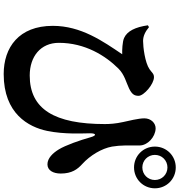

<svg xmlns="http://www.w3.org/2000/svg" viewBox="14 -924 972 1040"><g transform="rotate(90 500.0 -404.0)"><path d="M774 -757C774 -694 824 -644 887 -644C950 -644 1000 -694 1000 -757C1000 -820 950 -870 887 -870C824 -870 774 -820 774 -757ZM819 -757C819 -795 849 -825 887 -825C925 -825 955 -795 955 -757C955 -719 925 -689 887 -689C849 -689 819 -719 819 -757ZM117 -719C127 -651 148 -607 186 -590C206 -581 253 -579 274 -580C203 -475 120 -357 120 -204C120 -20 237 62 381 62C596 62 668 -73 689 -173C709 -270 702 -368 702 -406C702 -440 714 -442 723 -410C740 -349 767 -273 789 -237C809 -204 837 -175 870 -175C903 -175 920 -206 920 -247C920 -307 897 -338 868 -364C822 -406 784 -469 774 -525C766 -572 768 -615 768 -674C768 -717 723 -759 677 -761C647 -762 621 -736 621 -700C621 -668 635 -613 641 -585C650 -545 652 -511 652 -486C652 -214 572 -79 389 -79C286 -79 212 -138 212 -237C212 -379 282 -490 352 -560C385 -593 428 -602 459 -617C492 -633 499 -647 499 -669C499 -697 436 -752 398 -752C379 -752 374 -741 355 -728C319 -703 234 -693 202 -693C174 -693 150 -706 127 -725Z"/></g></svg>

Font: Noto Serif CJK SC Black
Style: Regular
Weight: 900
Designer: Ryoko NISHIZUKA 西塚涼子 (kana & ideographs); Frank Grießhammer (Latin, Greek & Cyrillic); Wenlong ZHANG 张文龙 (bopomofo); San
Foundry: Adobe
Version: Version 2.001;hotconv 1.1.0;makeotfexe 2.6.0